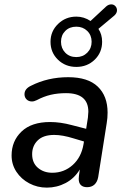

<svg xmlns="http://www.w3.org/2000/svg" viewBox="-20 -849 561 878"><path d="M33 -138Q33 -204 78.5 -247.5Q124 -291 209 -291Q256 -291 308 -277L374 -260L382 -311Q384 -331 384 -338Q384 -423 282 -423Q244 -423 212 -415.5Q180 -408 148 -391Q136 -385 126 -385Q111 -385 101.5 -394.5Q92 -404 92 -418Q92 -443 122 -457Q199 -496 292 -496Q382 -496 427 -453Q472 -410 472 -334Q472 -309 468 -286L429 -39Q425 -17 412 -5Q399 7 378 7Q360 7 350 -2.5Q340 -12 340 -31Q340 -40 341 -45L345 -74Q320 -33 280 -12Q240 9 194 9Q151 9 114 -10.5Q77 -30 55 -63.5Q33 -97 33 -138ZM219 -59Q273 -59 312.5 -94.5Q352 -130 362 -190L364 -202L317 -216Q266 -232 228 -232Q178 -232 152.5 -207Q127 -182 127 -144Q127 -104 153.5 -81.5Q180 -59 219 -59ZM211 -658Q211 -706 245.5 -739.5Q280 -773 329 -773Q364 -773 394 -753L465 -819Q476 -829 489 -829Q500 -829 507.5 -821Q515 -813 515 -802Q515 -789 503 -778L430 -717Q447 -692 447 -658Q447 -609 413 -576Q379 -543 329 -543Q279 -543 245 -576Q211 -609 211 -658ZM399 -658Q399 -688 379 -707.5Q359 -727 329 -727Q298 -727 278.5 -707.5Q259 -688 259 -658Q259 -628 278.5 -608Q298 -588 329 -588Q359 -588 379 -608Q399 -628 399 -658Z"/></svg>

Font: SN Pro
Style: Italic
Weight: 400
Italic angle: -9°
Designer: Tobias Whetton
Foundry: Supernotes
Version: Version 1.003